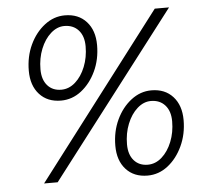

<svg xmlns="http://www.w3.org/2000/svg" viewBox="-51 -758 863 817"><g transform="rotate(-5 380.5 -350.0)"><path d="M208 -345Q150 -345 116 -382.5Q82 -420 82 -483Q82 -544 105.5 -594Q129 -644 168.5 -674.5Q208 -705 255 -705Q313 -705 347 -667.5Q381 -630 381 -567Q381 -506 357.5 -456Q334 -406 295 -375.5Q256 -345 208 -345ZM213 -391Q246 -391 273 -415Q300 -439 316 -479Q332 -519 332 -566Q332 -610 309.5 -635Q287 -660 249 -660Q218 -660 191 -636Q164 -612 148 -572Q132 -532 132 -485Q132 -441 154 -416Q176 -391 213 -391ZM105 0 639 -700H700L163 0ZM547 5Q489 5 455 -32.5Q421 -70 421 -133Q421 -194 444.5 -244Q468 -294 507.5 -324.5Q547 -355 594 -355Q652 -355 686 -317.5Q720 -280 720 -217Q720 -157 696.5 -106.5Q673 -56 634 -25.5Q595 5 547 5ZM552 -41Q585 -41 612 -65Q639 -89 655 -129Q671 -169 671 -216Q671 -260 648.5 -285Q626 -310 588 -310Q557 -310 530 -286Q503 -262 487 -222Q471 -182 471 -135Q471 -91 493 -66Q515 -41 552 -41Z"/></g></svg>

Font: Red Hat Display VF
Style: Italic
Weight: 300
Italic angle: -12°
Designer: Pentagram, MCKL
Foundry: Pentagram, MCKL
Version: Version 1.010